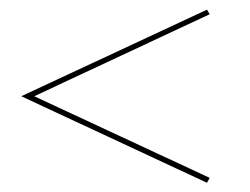

<svg xmlns="http://www.w3.org/2000/svg" viewBox="-20 -418 529 406"><path d="M417.7 -31.5 25 -214.5 417.7 -397.6 423.4 -387.9 52.4 -214.5 423.4 -41.9Z"/></svg>

Font: Playfair 144pt SemiExpanded ExtraBold
Style: Regular
Weight: 800
Width: 6
Designer: Claus Eggers Sørensen
Foundry: Claus Eggers Sørensen
Version: Version 2.203